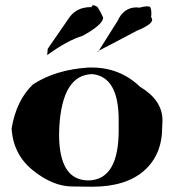

<svg xmlns="http://www.w3.org/2000/svg" viewBox="-20 -765 677 728"><path d="M329 -57Q323 -57 251.5 -58Q180 -59 105 -119Q30 -179 24 -278Q42 -385 105 -445Q191 -501 316 -509H327Q435 -509 511 -436Q596 -385 596 -309L595 -283Q595 -178 526 -117.5Q457 -57 329 -57ZM320 -81Q430 -87 430 -271V-310Q430 -474 330 -484Q217 -482 205 -286L204 -256Q204 -81 315 -81ZM159 -556 161 -580 241 -696Q269 -738 324 -738H327Q328 -745 334 -745Q339 -745 349 -739Q363 -718 371 -698Q371 -672 293 -629Q234 -611 159 -556ZM351 -567 426 -686Q449 -737 498 -737L509 -736Q526 -741 537 -741Q544 -741 549 -739Q554 -730 554 -713L553 -700Q557 -695 557 -690Q557 -672 498 -648Q412 -602 351 -571Z"/></svg>

Font: Xiangcui Kesong Xiangcui Kesong
Style: Regular
Weight: 400
Version: Version 1.501;March 28, 2024;FontCreator 14.0.0.2814 64-bit